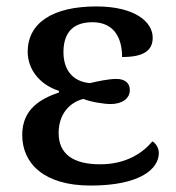

<svg xmlns="http://www.w3.org/2000/svg" viewBox="-20 -566 547 596"><path d="M261 10C414 10 473 -41 473 -91C473 -108 462 -123 453 -127C422 -90 370 -56 291 -56C207 -56 162 -88 162 -153C162 -211 195 -248 239 -259C259 -250 303 -243 323 -243C360 -243 383 -261 383 -286C383 -310 366 -321 341 -321C318 -321 284 -314 259 -308C203 -313 177 -352 177 -404C177 -455 198 -497 267 -497C328 -497 359 -456 359 -389C423 -389 454 -407 454 -449C454 -498 399 -546 279 -546C145 -546 66 -496 66 -405C66 -351 103 -303 163 -284V-279C105 -259 49 -227 49 -147C49 -59 116 10 261 10Z"/></svg>

Font: Noto Serif Thai Medium
Style: Regular
Weight: 500
Designer: Monotype Design Team
Foundry: Monotype Imaging Inc.
Version: Version 1.901;PS 001.901;hotconv 1.0.88;makeotf.lib2.5.64775